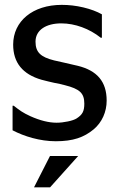

<svg xmlns="http://www.w3.org/2000/svg" viewBox="-20 -579 486 805"><path d="M213.9 13.2C286.1 13.2 332 -2.9 372.6 -36.6C407.7 -65.9 427.2 -109.9 427.2 -157.2C427.2 -236.8 387.2 -283.2 305.7 -303.2L292.5 -306.2C273.4 -311 260.3 -314 252.9 -315.4C236.8 -318.8 221.2 -322.3 207 -325.7C150.4 -339.8 128.9 -359.9 128.9 -404.3C128.9 -453.6 173.8 -481 236.8 -481C294.9 -481 355 -458.5 402.3 -420.9H407.2V-519C386.2 -530.8 360.4 -540.5 329.6 -547.9C298.8 -555.2 268.6 -558.6 238.8 -558.6C117.2 -558.6 35.2 -490.2 35.2 -392.1C35.2 -316.4 74.7 -267.6 154.3 -244.6C173.8 -239.3 191.4 -235.4 206.5 -231.9C224.6 -228.5 240.2 -225.1 252.4 -221.7C314 -206.1 333.5 -188.5 333.5 -144.5C333.5 -111.8 325.2 -98.1 301.3 -82.5C293.5 -77.6 281.2 -73.2 264.6 -69.8C248 -66.4 232.4 -64.5 217.3 -64.5C184.6 -64.5 147.9 -73.7 107.4 -91.8C75.7 -106.4 63 -115.7 37.6 -135.7H32.7V-32.7C81.1 -7.3 147.5 13.2 213.9 13.2ZM189.9 206.5 307.6 75.2H189.5L122.6 206.5Z"/></svg>

Font: SG Kara SemiBold
Style: Regular
Weight: 400
Designer: Damoon Khanjanzadeh
Version: Version 1.000